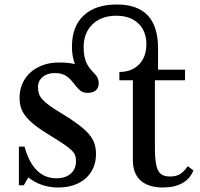

<svg xmlns="http://www.w3.org/2000/svg" viewBox="-20 -824 889 854"><path d="M803 -514V-467H669V-163Q669 -128 672.5 -104Q676 -80 683.5 -65.5Q691 -51 704 -45Q717 -39 737 -39Q763 -39 780.5 -49.5Q798 -60 815 -85L840 -66Q826 -29 791 -9.5Q756 10 705 10Q640 10 605.5 -21Q571 -52 571 -112V-467H511V-504Q566 -504 598.5 -537.5Q631 -571 631 -627Q631 -686 595 -720Q559 -754 497 -754Q431 -754 391.5 -716Q352 -678 352 -613Q352 -578 361.5 -552Q371 -526 397 -500Q419 -480 419 -453Q419 -433 406 -422Q393 -411 370 -411Q352 -411 340 -419Q328 -427 309 -452Q289 -478 270.5 -488.5Q252 -499 223 -499Q190 -499 169.5 -481.5Q149 -464 149 -437Q149 -421 153 -408Q157 -395 168 -382.5Q179 -370 198 -356Q217 -342 247 -324Q295 -295 326 -272Q357 -249 375 -228Q393 -207 400 -185.5Q407 -164 407 -139Q407 -105 395 -77.5Q383 -50 361 -30.5Q339 -11 308 -0.5Q277 10 240 10Q162 10 106 -35L86 0H64V-172H89Q128 -31 231 -31Q271 -31 294.5 -51.5Q318 -72 318 -107Q318 -121 314.5 -132Q311 -143 299 -155Q287 -167 264 -182.5Q241 -198 202 -222Q162 -246 136 -266.5Q110 -287 94.5 -306.5Q79 -326 73 -346Q67 -366 67 -390Q67 -422 79 -450.5Q91 -479 113.5 -500Q136 -521 168.5 -533.5Q201 -546 243 -546Q262 -546 279.5 -544.5Q297 -543 313 -539Q300 -574 300 -616Q300 -706 352 -755Q404 -804 500 -804Q683 -804 683 -609V-514Z"/></svg>

Font: Libre Baskerville
Style: Regular
Weight: 400
Designer: Pablo Impallari, Rodrigo Fuenzalida
Foundry: Pablo Impallari, Rodrigo Fuenzalida
Version: Version 1.000; ttfautohint (v0.93) -l 8 -r 50 -G 200 -x 14 -